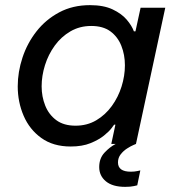

<svg xmlns="http://www.w3.org/2000/svg" viewBox="-20 -560 663 747"><path d="M467 167Q418 167 392 145.5Q366 124 366 90Q366 56 386.5 34Q407 12 430 0H413L429 -75H424Q424 -75 414.5 -62Q405 -49 384.5 -32.5Q364 -16 332 -3Q300 10 255 10Q187 10 141 -23Q95 -56 72 -109.5Q49 -163 49 -224Q49 -280 67.5 -336Q86 -392 122 -438Q158 -484 210.5 -512Q263 -540 330 -540Q383 -540 418 -523.5Q453 -507 473 -483.5Q493 -460 501 -438H507L527 -530H623L509 0Q509 0 498.5 4.5Q488 9 474 18Q460 27 449.5 40.5Q439 54 439 72Q439 108 489 108Q503 108 514.5 105.5Q526 103 526 103L514 161Q514 161 501 164Q488 167 467 167ZM335 -459Q290 -459 254 -438Q218 -417 193 -382.5Q168 -348 155 -306.5Q142 -265 142 -224Q142 -184 156 -149Q170 -114 199 -92.5Q228 -71 274 -71Q319 -71 354.5 -92Q390 -113 415 -147.5Q440 -182 453 -223.5Q466 -265 466 -306Q466 -347 452 -382Q438 -417 409.5 -438Q381 -459 335 -459Z"/></svg>

Font: Be Vietnam Pro
Style: Italic
Weight: 400
Italic angle: -12°
Designer: Lam Bao, Tony Le, Vietanh Nguyen
Foundry: Yellow Type Foundry
Version: Version 1.002; ttfautohint (v1.8.3)